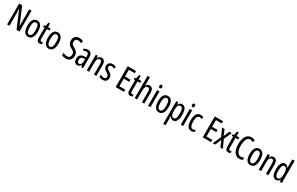

<svg xmlns="http://www.w3.org/2000/svg" viewBox="361 -3104 8810 5687"><g transform="rotate(30 4766.5 -260.0)"><path d="M497 0V-714H417V-286C417 -248 419 -200 422 -141H419L175 -714H73V0H153V-438C153 -479 151 -527 147 -582H151L395 0Z M972 -269C972 -452 906 -547 792 -547C668 -547 611 -446 611 -269C611 -101 671 10 790 10C915 10 972 -102 972 -269ZM694 -269C694 -407 723 -476 792 -476C859 -476 890 -407 890 -269C890 -130 859 -61 792 -61C724 -61 694 -132 694 -269Z M1211 -62C1172 -62 1162 -89 1162 -143V-469H1252V-537H1162V-658H1107L1085 -535L1031 -513V-469H1081V-133C1081 -37 1113 10 1184 10C1214 10 1238 4 1259 -6V-72C1243 -66 1227 -62 1211 -62Z M1676 -269C1676 -452 1610 -547 1496 -547C1372 -547 1315 -446 1315 -269C1315 -101 1375 10 1494 10C1619 10 1676 -102 1676 -269ZM1398 -269C1398 -407 1427 -476 1496 -476C1563 -476 1594 -407 1594 -269C1594 -130 1563 -61 1496 -61C1428 -61 1398 -132 1398 -269Z M2278 -196C2278 -288 2234 -347 2141 -396C2058 -441 2031 -467 2031 -540C2031 -601 2068 -645 2130 -645C2166 -645 2205 -634 2245 -612L2272 -689C2235 -708 2184 -724 2128 -724C2021 -725 1944 -647 1946 -536C1946 -423 1998 -378 2083 -332C2165 -289 2193 -257 2193 -188C2193 -123 2154 -69 2087 -69C2042 -69 1986 -82 1941 -108V-21C1983 0 2032 10 2090 10C2203 10 2278 -75 2278 -196Z M2529 -547C2478 -547 2431 -534 2389 -508L2415 -447C2453 -469 2486 -480 2516 -480C2567 -480 2588 -442 2588 -360V-325L2527 -322C2414 -317 2350 -256 2350 -150C2350 -65 2387 10 2470 10C2526 10 2565 -18 2593 -74H2595L2607 0H2669V-362C2669 -480 2630 -547 2529 -547ZM2541 -263 2589 -266V-212C2589 -114 2554 -56 2498 -56C2457 -56 2433 -86 2433 -152C2433 -222 2468 -259 2541 -263Z M2994 -547C2943 -547 2899 -517 2876 -464H2871L2862 -537H2797V0H2878V-279C2878 -417 2906 -475 2976 -475C3024 -475 3044 -432 3044 -348V0H3125V-364C3125 -488 3080 -547 2994 -547Z M3495 -144C3495 -226 3450 -265 3384 -307C3321 -345 3299 -365 3299 -408C3299 -450 3327 -478 3372 -478C3405 -478 3436 -466 3464 -447L3494 -512C3457 -535 3417 -547 3371 -547C3282 -547 3221 -491 3221 -406C3221 -323 3266 -283 3333 -242C3393 -208 3415 -183 3415 -141C3415 -92 3387 -63 3340 -63C3296 -63 3250 -80 3221 -104V-20C3251 -3 3293 10 3343 10C3439 10 3495 -45 3495 -144Z M4069 0V-76H3869V-335H4057V-410H3869V-639H4069V-714H3785V0Z M4311 -62C4272 -62 4262 -89 4262 -143V-469H4352V-537H4262V-658H4207L4185 -535L4131 -513V-469H4181V-133C4181 -37 4213 10 4284 10C4314 10 4338 4 4359 -6V-72C4343 -66 4327 -62 4311 -62Z M4519 -545V-760H4438V0H4519V-279C4519 -413 4548 -474 4617 -474C4666 -474 4685 -438 4685 -348V0H4766V-364C4766 -483 4726 -547 4634 -547C4584 -547 4539 -517 4519 -465H4513C4517 -489 4519 -516 4519 -545Z M4936 -739C4905 -739 4888 -719 4888 -681C4888 -645 4906 -624 4936 -624C4966 -624 4982 -645 4982 -681C4982 -718 4967 -739 4936 -739ZM4975 -537H4894V0H4975Z M5443 -269C5443 -452 5377 -547 5263 -547C5139 -547 5082 -446 5082 -269C5082 -101 5142 10 5261 10C5386 10 5443 -102 5443 -269ZM5165 -269C5165 -407 5194 -476 5263 -476C5330 -476 5361 -407 5361 -269C5361 -130 5330 -61 5263 -61C5195 -61 5165 -132 5165 -269Z M5748 -547C5700 -547 5660 -522 5631 -464H5626L5616 -537H5550V240H5631V0C5631 -20 5629 -44 5627 -72H5631C5656 -20 5701 10 5753 10C5851 10 5906 -92 5906 -269C5906 -454 5851 -547 5748 -547ZM5730 -477C5797 -477 5823 -407 5823 -268C5823 -127 5793 -61 5731 -61C5663 -61 5631 -124 5631 -265V-285C5631 -417 5663 -477 5730 -477Z M6054 -739C6023 -739 6006 -719 6006 -681C6006 -645 6024 -624 6054 -624C6084 -624 6100 -645 6100 -681C6100 -718 6085 -739 6054 -739ZM6093 -537H6012V0H6093Z M6379 10C6409 10 6450 0 6478 -18V-86C6447 -70 6417 -61 6388 -61C6319 -61 6284 -129 6284 -266C6284 -404 6319 -475 6387 -475C6410 -475 6434 -468 6459 -455L6484 -522C6456 -538 6423 -547 6381 -547C6259 -547 6201 -441 6201 -265C6201 -82 6260 10 6379 10Z M7047 0V-76H6847V-335H7035V-410H6847V-639H7047V-714H6763V0Z M7233 -277 7106 0H7191L7278 -207L7366 0H7452L7327 -273L7447 -537H7361L7280 -343L7201 -537H7114Z M7662 -62C7623 -62 7613 -89 7613 -143V-469H7703V-537H7613V-658H7558L7536 -535L7482 -513V-469H7532V-133C7532 -37 7564 10 7635 10C7665 10 7689 4 7710 -6V-72C7694 -66 7678 -62 7662 -62Z M8016 -649C8053 -649 8086 -637 8116 -618L8146 -689C8105 -713 8061 -725 8013 -725C7852 -725 7774 -561 7774 -358C7774 -127 7865 10 8011 10C8057 10 8096 1 8128 -17V-93C8096 -77 8061 -66 8021 -66C7923 -66 7861 -176 7861 -357C7861 -512 7906 -649 8016 -649Z M8573 -269C8573 -452 8507 -547 8393 -547C8269 -547 8212 -446 8212 -269C8212 -101 8272 10 8391 10C8516 10 8573 -102 8573 -269ZM8295 -269C8295 -407 8324 -476 8393 -476C8460 -476 8491 -407 8491 -269C8491 -130 8460 -61 8393 -61C8325 -61 8295 -132 8295 -269Z M8877 -547C8826 -547 8782 -517 8759 -464H8754L8745 -537H8680V0H8761V-279C8761 -417 8789 -475 8859 -475C8907 -475 8927 -432 8927 -348V0H9008V-364C9008 -488 8963 -547 8877 -547Z M9270 10C9322 10 9359 -17 9388 -68H9393L9404 0H9469V-760H9388V-542C9388 -521 9389 -498 9391 -468H9387C9360 -519 9316 -547 9267 -547C9168 -547 9113 -447 9113 -268C9113 -87 9167 10 9270 10ZM9289 -59C9225 -59 9196 -130 9196 -268C9196 -402 9224 -475 9287 -475C9357 -475 9388 -412 9388 -274V-244C9388 -120 9354 -59 9289 -59Z"/></g></svg>

Font: Noto Sans Ethiopic ExtCond
Style: Regular
Weight: 400
Width: 2
Designer: Monotype Design Team
Foundry: Monotype Imaging Inc.
Version: Version 2.102